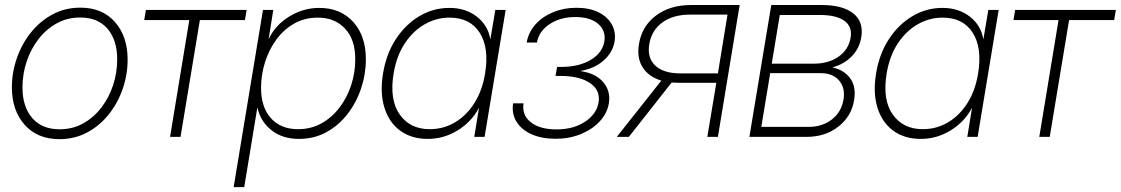

<svg xmlns="http://www.w3.org/2000/svg" viewBox="-20 -556 4553 780"><path d="M221.7 9.3Q131.8 9.3 80.1 -49.1Q28.3 -107.4 28.3 -201.2Q28.3 -262.2 48.6 -320.1Q68.8 -377.9 105.7 -424.1Q142.6 -470.2 193.6 -497.6Q244.6 -524.9 306.6 -524.9Q396 -524.9 447.3 -466.3Q498.5 -407.7 498.5 -314Q498.5 -252.9 478.5 -195.1Q458.5 -137.2 421.6 -91.1Q384.8 -44.9 334 -17.8Q283.2 9.3 221.7 9.3ZM222.2 -30.8Q275.4 -30.8 318.4 -54.9Q361.3 -79.1 392.3 -119.6Q423.3 -160.2 439.7 -210.7Q456.1 -261.2 456.1 -314.9Q456.1 -393.1 417 -439Q377.9 -484.9 305.7 -484.9Q252.9 -484.9 210 -460.9Q167 -437 135.7 -396.2Q104.5 -355.5 87.9 -304.9Q71.3 -254.4 71.3 -200.7Q71.3 -122.6 110.8 -76.7Q150.4 -30.8 222.2 -30.8Z M670.9 0 749 -474.6H565.9L572.8 -515.6H981.9L975.1 -474.6H792L713.4 0Z M929.2 204.1 1048.3 -515.6H1090.3L1071.3 -397.5H1071.8Q1098.1 -454.1 1155.3 -489Q1212.4 -523.9 1276.9 -523.9Q1362.8 -523.9 1414.6 -467.3Q1466.3 -410.6 1466.3 -315.4Q1466.3 -254.9 1447 -197Q1427.7 -139.2 1391.8 -92.8Q1356 -46.4 1305.9 -19Q1255.9 8.3 1194.3 8.3Q1127.4 8.3 1082.8 -27.1Q1038.1 -62.5 1025.9 -118.7H1025.4L972.2 204.1ZM1190.9 -31.2Q1244.1 -31.2 1286.9 -55.4Q1329.6 -79.6 1360.1 -120.1Q1390.6 -160.6 1407 -211.2Q1423.3 -261.7 1423.3 -314.9Q1423.3 -395.5 1381.6 -439.9Q1339.8 -484.4 1271.5 -484.4Q1217.3 -484.4 1174.6 -460Q1131.8 -435.5 1102.1 -394.5Q1072.3 -353.5 1056.4 -302.5Q1040.5 -251.5 1040.5 -198.7Q1040.5 -120.6 1080.6 -75.9Q1120.6 -31.2 1190.9 -31.2Z M1717.8 8.3Q1651.9 8.3 1606.4 -24.7Q1561 -57.6 1542 -117.7Q1522.9 -177.7 1536.1 -257.8Q1549.3 -337.9 1588.6 -397.7Q1627.9 -457.5 1684.3 -490.7Q1740.7 -523.9 1805.7 -523.9Q1871.6 -523.9 1917.2 -488.3Q1962.9 -452.6 1971.7 -397H1972.2L1992.2 -515.6H2034.2L1948.7 0H1906.7L1925.8 -117.2H1925.3Q1896 -61.5 1839.6 -26.6Q1783.2 8.3 1717.8 8.3ZM1726.1 -31.2Q1781.7 -31.2 1828.6 -59.1Q1875.5 -86.9 1907.5 -137.7Q1939.5 -188.5 1950.7 -257.8Q1967.8 -361.8 1928.7 -423.1Q1889.6 -484.4 1806.2 -484.4Q1752.9 -484.4 1705.3 -457.3Q1657.7 -430.2 1624.3 -379.4Q1590.8 -328.6 1579.1 -257.8Q1561.5 -151.4 1603.5 -91.3Q1645.5 -31.2 1726.1 -31.2Z M2236.8 7.8Q2180.2 7.8 2139.2 -10.7Q2098.1 -29.3 2078.1 -61.8Q2058.1 -94.2 2064.5 -136.2H2106.9Q2099.6 -88.4 2136.5 -59.3Q2173.3 -30.3 2240.7 -30.3Q2309.6 -30.3 2356.7 -61.5Q2403.8 -92.8 2411.6 -139.6Q2419.9 -189 2377.4 -218.3Q2335 -247.6 2255.4 -247.6H2236.8L2243.2 -284.2H2260.3Q2331.5 -284.2 2379.4 -312.5Q2427.2 -340.8 2435.1 -387.2Q2442.4 -430.7 2410.4 -458.7Q2378.4 -486.8 2317.4 -486.8Q2256.3 -486.8 2213.1 -458.3Q2169.9 -429.7 2161.1 -383.3H2119.6Q2127 -425.3 2155.5 -457Q2184.1 -488.8 2227.3 -506.6Q2270.5 -524.4 2321.8 -524.4Q2374 -524.4 2410.9 -506.3Q2447.8 -488.3 2465.3 -457Q2482.9 -425.8 2476.6 -387.2Q2469.7 -343.8 2432.9 -310.8Q2396 -277.8 2339.8 -268.1L2338.4 -267.1Q2400.4 -258.3 2430.9 -221.9Q2461.4 -185.5 2453.6 -136.7Q2446.8 -95.7 2416.5 -63Q2386.2 -30.3 2339.6 -11.2Q2293 7.8 2236.8 7.8Z M2896.5 0H2853.5L2890.1 -219.7H2735.4Q2721.7 -219.7 2708.5 -220.7L2534.7 0H2485.8L2666.5 -228.5Q2615.2 -244.1 2590.8 -282.5Q2566.4 -320.8 2575.7 -376.5Q2587.4 -449.7 2644.8 -492.7Q2702.1 -535.6 2786.6 -535.6H2984.9ZM2896.5 -257.8 2935.5 -496.6H2782.7Q2714.8 -496.6 2670.9 -464.8Q2627 -433.1 2617.7 -376.5Q2608.4 -320.8 2642.3 -289.3Q2676.3 -257.8 2744.1 -257.8Z M3024.4 0 3113.3 -535.6H3317.9Q3403.8 -535.6 3446.5 -501.5Q3489.3 -467.3 3479 -404.8Q3471.2 -358.4 3439.5 -326.4Q3407.7 -294.4 3361.3 -282.2Q3408.2 -272.5 3433.6 -238.3Q3459 -204.1 3449.7 -148.9Q3439 -83 3385.7 -41.5Q3332.5 0 3257.3 0ZM3072.8 -40.5H3264.2Q3320.8 -40.5 3359.6 -70.8Q3398.4 -101.1 3406.7 -151.4Q3414.6 -198.7 3388.9 -228.8Q3363.3 -258.8 3314.5 -258.8H3108.9ZM3115.2 -297.4H3286.6Q3346.7 -297.4 3387.2 -326.2Q3427.7 -355 3435.5 -402.8Q3443.4 -447.3 3410.6 -471.2Q3377.9 -495.1 3311 -495.1H3147.9Z M3720.7 8.3Q3654.8 8.3 3609.4 -24.7Q3564 -57.6 3544.9 -117.7Q3525.9 -177.7 3539.1 -257.8Q3552.2 -337.9 3591.6 -397.7Q3630.9 -457.5 3687.3 -490.7Q3743.7 -523.9 3808.6 -523.9Q3874.5 -523.9 3920.2 -488.3Q3965.8 -452.6 3974.6 -397H3975.1L3995.1 -515.6H4037.1L3951.7 0H3909.7L3928.7 -117.2H3928.2Q3898.9 -61.5 3842.5 -26.6Q3786.1 8.3 3720.7 8.3ZM3729 -31.2Q3784.7 -31.2 3831.5 -59.1Q3878.4 -86.9 3910.4 -137.7Q3942.4 -188.5 3953.6 -257.8Q3970.7 -361.8 3931.6 -423.1Q3892.6 -484.4 3809.1 -484.4Q3755.9 -484.4 3708.3 -457.3Q3660.6 -430.2 3627.2 -379.4Q3593.8 -328.6 3582 -257.8Q3564.5 -151.4 3606.4 -91.3Q3648.4 -31.2 3729 -31.2Z M4202.1 0 4280.3 -474.6H4097.2L4104 -515.6H4513.2L4506.3 -474.6H4323.2L4244.6 0Z"/></svg>

Font: Inter Display ExtraLight
Style: Italic
Weight: 200
Italic angle: -9.39999°
Designer: Rasmus Andersson
Foundry: rsms
Version: Version 4.000;git-a52131595